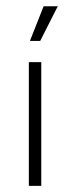

<svg xmlns="http://www.w3.org/2000/svg" viewBox="-20 -603 228 623"><path d="M73.6 0V-401.4H113.9V0ZM77.1 -470.1 121.5 -582.6H167.4L110.4 -470.1Z"/></svg>

Font: Afacad Flux ExtraLight
Style: Regular
Weight: 250
Designer: Kristian Moeller
Foundry: Dicotype
Version: Version 1.100